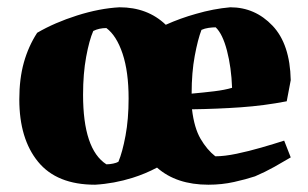

<svg xmlns="http://www.w3.org/2000/svg" viewBox="-20 -496 845 527"><path d="M241 11Q136 11 84.5 -52Q33 -115 33 -223Q33 -280 45.5 -324.5Q58 -369 82 -406Q130 -434 191.5 -453.5Q253 -473 308 -476Q385 -476 435 -428Q475 -446 518 -458Q542 -465 565.5 -469.5Q589 -474 612 -476Q680 -476 728 -425.5Q776 -375 778 -276L767 -218Q705 -206 641 -201.5Q577 -197 507 -196Q513 -145 530.5 -115Q548 -85 571 -67Q596 -67 629.5 -74Q663 -81 697.5 -91Q732 -101 760 -110L778 -64Q758 -52 733 -38Q708 -24 680 -12Q656 -4 622.5 3.5Q589 11 552 11Q464 11 411 -36Q379 -19 344 -8Q293 8 241 11ZM506 -239Q539 -242 568 -245.5Q597 -249 617 -255Q615 -311 603 -357Q591 -403 572 -421Q563 -421 552.5 -419.5Q542 -418 533 -414Q523 -388 514.5 -342.5Q506 -297 506 -239ZM272 -45Q281 -45 290.5 -47Q300 -49 305 -52Q316 -78 324.5 -123.5Q333 -169 333 -226Q333 -299 316.5 -348.5Q300 -398 272 -419Q252 -419 236 -411Q225 -386 216.5 -340Q208 -294 208 -236Q208 -86 272 -45Z"/></svg>

Font: Labrada ExtraBold
Style: Regular
Weight: 800
Designer: Mercedes Jáuregui
Foundry: Omnibus-Type Team
Version: Version 1.000; ttfautohint (v1.8.4.7-5d5b)